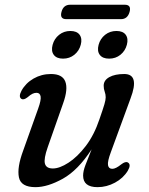

<svg xmlns="http://www.w3.org/2000/svg" viewBox="-20 -781 632 812"><path d="M520.5 -94Q536 -85.5 520.5 -59Q501.5 -27.5 466.2 -8.5Q431 10.5 392.5 10.5Q331.5 10.5 331.5 -38.5Q331.5 -57 341.2 -82.5Q351 -108 367.5 -149.5Q310 -61 245.8 -25.2Q181.5 10.5 130 10.5Q68.5 10.5 60 -31Q51.5 -72.5 78 -144L141.5 -322Q154.5 -358 151.8 -373.2Q149 -388.5 134.5 -388.5Q126 -388.5 117.5 -384.5Q109 -380.5 97 -370Q80.5 -357 71 -362.5Q57 -371 71 -397.5Q88.5 -429.5 122 -448.8Q155.5 -468 195.5 -468Q244 -468 256.2 -436Q268.5 -404 247 -344L182 -159Q164.5 -109.5 170 -89Q175.5 -68.5 203.5 -68.5Q232 -68.5 269.5 -92.8Q307 -117 342.5 -163.2Q378 -209.5 400.5 -276.5Q416 -321 421.5 -339.8Q427 -358.5 427 -369.5Q427 -382 422.8 -393.2Q418.5 -404.5 418.5 -418.5Q418.5 -441.5 442.2 -454.8Q466 -468 505.5 -468Q571.5 -468 532 -364.5L449 -138Q434 -98 436.8 -82.5Q439.5 -67 455 -67Q469.5 -67 493 -86Q510.5 -99.5 520.5 -94ZM246.5 -533Q219.5 -533 207.5 -549Q195.5 -565 202.5 -591.5Q209.5 -617.5 230 -633.8Q250.5 -650 277.5 -650Q305 -650 316.8 -633.8Q328.5 -617.5 321.5 -591.5Q314.5 -565.5 294.2 -549.2Q274 -533 246.5 -533ZM441.5 -533Q414 -533 402 -549Q390 -565 397 -591.5Q404 -617.5 424.5 -633.8Q445 -650 472.5 -650Q500 -650 511.8 -633.8Q523.5 -617.5 516.5 -591.5Q509.5 -565.5 489.2 -549.2Q469 -533 441.5 -533ZM240 -730.5Q248 -761 277 -761H507.5Q536.5 -761 528 -730.5Q519.5 -700 491.5 -700H260.5Q232 -700 240 -730.5Z"/></svg>

Font: Fraunces 9pt Soft
Style: Italic
Weight: 400
Italic angle: -16°
Version: Version 1.000;[0bf87f6ff]